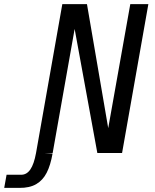

<svg xmlns="http://www.w3.org/2000/svg" viewBox="-134 -745 754 935"><path d="M169.5 -725H289.5L393 -121L500.5 -725H588.5L460.5 0H340L229.5 -604L122.5 0H82L122 2.5Q112 60 93.2 96.5Q74.5 133 42.2 151.8Q10 170.5 -40 170H-113.5L-102 106H-30.5Q-4 106 13.8 80.2Q31.5 54.5 41.5 0Z"/></svg>

Font: JuliaMono Light
Style: Italic
Weight: 300
Italic angle: -9°
Monospace: yes
Designer: cormullion
Foundry: corm
Version: Version 0.054; ttfautohint (v1.8.4)